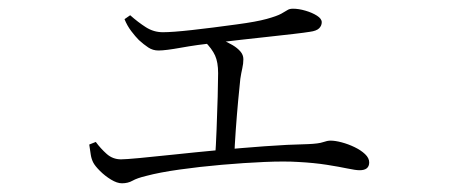

<svg xmlns="http://www.w3.org/2000/svg" viewBox="-20 -466 1040 441"><path d="M260 -45Q249 -45 235 -53.5Q221 -62 209.5 -73.5Q198 -85 194 -93Q190 -101 188.5 -110.5Q187 -120 185 -134L200 -140Q211 -125 225 -112.5Q239 -100 258 -100Q268 -100 300.5 -103Q333 -106 379.5 -111Q426 -116 479.5 -121Q533 -126 587 -130Q641 -134 688 -135Q712 -136 722 -139.5Q732 -143 739 -143Q750 -143 765 -139Q780 -135 794.5 -128Q809 -121 818.5 -112Q828 -103 828 -93Q828 -84 822.5 -79.5Q817 -75 806 -75Q797 -75 778 -79Q759 -83 730.5 -87.5Q702 -92 665 -94Q634 -96 587.5 -94Q541 -92 489.5 -87.5Q438 -83 392 -76.5Q346 -70 316 -62Q295 -57 284.5 -51Q274 -45 260 -45ZM474 -103Q476 -131 477.5 -169.5Q479 -208 480 -244Q481 -280 481 -298Q481 -323 474 -338.5Q467 -354 450 -371L463 -384Q476 -380 489.5 -374.5Q503 -369 514 -362.5Q525 -356 532 -348Q539 -340 539 -330Q539 -320 536.5 -309Q534 -298 532 -285Q530 -267 527 -234.5Q524 -202 521.5 -167Q519 -132 518 -104ZM344 -350Q331 -350 320.5 -357Q310 -364 299 -374Q291 -382 281.5 -394.5Q272 -407 266 -422L279 -431Q297 -415 315 -403.5Q333 -392 354 -392Q376 -392 421 -397Q466 -402 524 -410Q569 -416 592.5 -422.5Q616 -429 626 -434.5Q636 -440 640.5 -443Q645 -446 653 -446Q666 -446 681.5 -441.5Q697 -437 708 -430Q719 -423 719 -415Q719 -407 713 -401Q707 -395 692 -393Q680 -391 654 -388Q628 -385 596 -381.5Q564 -378 532.5 -374.5Q501 -371 477 -368Q432 -363 396 -356.5Q360 -350 344 -350Z"/></svg>

Font: Noto Serif KR ExtraLight
Style: Regular
Weight: 200
Designer: Ryoko NISHIZUKA 西塚涼子 (kana & ideographs); Frank Grießhammer (Latin, Greek & Cyrillic); Wenlong ZHANG 张文龙 (bopomofo); San
Foundry: Adobe
Version: Version 2.002-H1;hotconv 1.1.0;makeotfexe 2.6.0